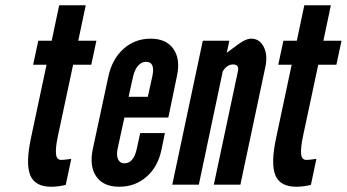

<svg xmlns="http://www.w3.org/2000/svg" viewBox="-20 -702 1318 730"><path d="M174.5 8Q201.5 8 230 1L251 -98Q224.5 -94 213 -94Q194.5 -94 192.8 -118Q191 -142 200 -184L258 -456H327L346.5 -547H277.5L306 -682H205L176.5 -547H125.5L106 -456H157L97.5 -176Q77 -79.5 95 -35.8Q113 8 174.5 8Z M433 8Q494 8 537.2 -30Q580.5 -68 594 -133L607 -196H513L500 -136Q488 -81 453 -81Q436 -81 429 -96.2Q422 -111.5 427 -136L453 -255H620L653 -414Q666.5 -478 639 -516.5Q611.5 -555 553 -555Q493 -555 449.8 -516.5Q406.5 -478 392 -411L333 -136Q319 -70 346 -31Q373 8 433 8ZM469 -334 486 -411Q492 -437.5 505 -452.2Q518 -467 535 -467Q571.5 -467 559 -411L542 -334Z M635 0H736L827 -431Q843.5 -457 866 -457Q889 -457 885 -433L793 0H894L989 -448Q998.5 -492.5 982.8 -523.8Q967 -555 935 -555Q921 -555 903.5 -545Q886 -535 842 -501L852 -547H751Z M1106.5 8Q1133.5 8 1162 1L1183 -98Q1156.5 -94 1145 -94Q1126.5 -94 1124.8 -118Q1123 -142 1132 -184L1190 -456H1259L1278.5 -547H1209.5L1238 -682H1137L1108.5 -547H1057.5L1038 -456H1089L1029.5 -176Q1009 -79.5 1027 -35.8Q1045 8 1106.5 8Z"/></svg>

Font: League Gothic
Style: Italic
Weight: 400
Designer: The League of Moveable Type
Version: Version 1.600; ttfautohint (v1.8.3)